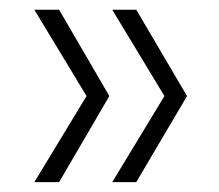

<svg xmlns="http://www.w3.org/2000/svg" viewBox="-20 -490 445 390"><path d="M256.8 -120.1H208L314 -294.9L208 -470.2H256.8L359.9 -294.9ZM100.1 -120.1H49.8L155.8 -294.9L49.8 -470.2H100.1L202.1 -294.9Z"/></svg>

Font: SVN-Poppins ExtraLight
Style: Regular
Weight: 200
Designer: Ninad Kale (Devanagari), Jonny Pinhorn (Latin)
Foundry: Indian Type Foundry
Version: Version 3.002 2017